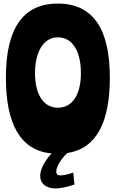

<svg xmlns="http://www.w3.org/2000/svg" viewBox="-20 -850 648 1075"><path d="M390 116C365 126 336 132 317 132C302 132 295 125 295 111C295 85 320 42 356 7C522 -18 595 -168 595 -416C595 -685 503 -830 304 -830C107 -830 13 -688 13 -416C13 -159 92 -7 269 9C228 53 205 99 205 135C205 178 238 205 291 205C318 205 354 198 397 183ZM304 -247C220 -247 176 -327 176 -441C176 -553 220 -641 304 -641C390 -641 433 -556 433 -441C433 -327 390 -247 304 -247Z"/></svg>

Font: Ranchers
Style: Regular
Weight: 400
Designer: Pablo Impallari, Brenda Gallo
Foundry: Pablo Impallari, Brenda Gallo
Version: Version 1.000